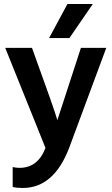

<svg xmlns="http://www.w3.org/2000/svg" viewBox="-20 -745 557 954"><path d="M325 -556H224L315 -725H441ZM93 189Q64 189 43 184V85Q59 89 77 89Q168 89 206 -10L6 -507H139Q253 -193 265 -148Q268 -159 382 -507H508L325 -14Q249 189 93 189Z"/></svg>

Font: Hind Jalandhar SemiBold
Style: Regular
Weight: 600
Designer: Namrata Goyal
Foundry: Indian Type Foundry
Version: Version 0.702;PS 1.0;hotconv 1.0.81;makeotf.lib2.5.63406